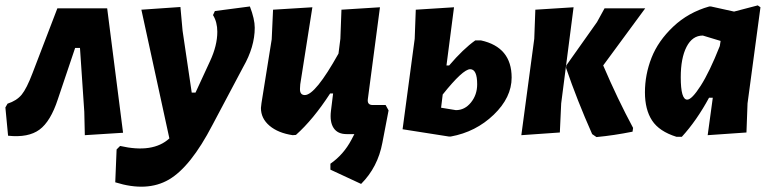

<svg xmlns="http://www.w3.org/2000/svg" viewBox="-35 -498 2868 713"><path d="M178 -467H363L422 -5L280 4L278 -83L262 -320H244L180 -130Q153 -47 111.5 -16.5Q70 14 -5 6L-15 -99L-7 -113Q27 -124 45.5 -146.5Q64 -169 86 -227Z M635 -472 643 -384 677 -154H691L745 -271Q772 -329 772 -380Q772 -416 756 -442L763 -457L893 -474Q911 -427 911 -395Q911 -324 868 -249L754 -34Q673 122 592 169Q511 216 393 179L398 57L411 44Q533 72 594 16L490 -462Z M1052 4Q998 -4 966 -31Q934 -58 934 -97L936 -115L974 -352L979 -462L1125 -471L1080 -185L1079 -169Q1078 -145 1097 -145Q1136 -145 1222 -299L1229 -354L1233 -462L1376 -471L1331 -130Q1328 -108 1349 -108H1397L1408 -88L1385 32Q1368 123 1306 185L1192 132V110Q1241 76 1270 21L1281 0H1252Q1219 0 1204 -22.5Q1189 -45 1194 -86L1202 -151H1191Q1128 -54 1064 3Z M1460 -18 1505 -354 1509 -462 1651 -471 1623 -255H1633Q1685 -316 1730 -348H1751Q1865 -323 1865 -210Q1865 -136 1798.5 -72Q1732 -8 1639 9H1632ZM1711 -241Q1684 -241 1609 -147L1603 -98L1658 -89Q1691 -89 1714 -117.5Q1737 -146 1737 -185Q1737 -241 1711 -241Z M1901 4 1949 -354 1953 -462 2095 -471 2049 -114 2044 -6ZM2361 -467 2205 -255Q2258 -131 2316 -23L2314 -9Q2244 5 2180 11L2164 0Q2108 -126 2067 -246L2068 -255L2182 -416L2210 -467Z M2599 -474H2605L2691 -455L2779 -478L2789 -471L2741 -114L2737 -6L2593 4L2612 -135H2598Q2552 -50 2497 10H2477Q2413 -10 2386.5 -50.5Q2360 -91 2360 -155Q2360 -221 2384.5 -283.5Q2409 -346 2465 -399Q2521 -452 2599 -474ZM2493 -211Q2493 -128 2517 -128Q2534 -128 2567 -179.5Q2600 -231 2638 -327L2641 -346L2575 -366Q2536 -366 2514.5 -324Q2493 -282 2493 -211Z"/></svg>

Font: Alegreya Sans ExtraBold
Style: Italic
Weight: 800
Italic angle: -7°
Designer: Juan Pablo del Peral
Foundry: Huerta Tipografica
Version: Version 2.007